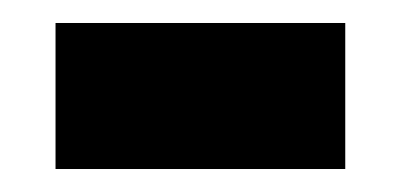

<svg xmlns="http://www.w3.org/2000/svg" viewBox="-20 -147 349 167"><path d="M28.3 0V-127H280.3V0Z"/></svg>

Font: Vazir FD-UI
Style: Bold-FD-UI
Weight: 700
Designer: Saber Rastikerdar
Foundry: Saber Rastikerdar
Version: Version 30.0.0